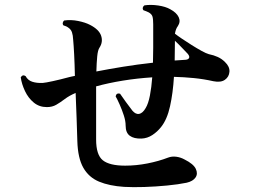

<svg xmlns="http://www.w3.org/2000/svg" viewBox="-20 -769 1040 787"><path d="M489 -3Q428 -7 386 -24.5Q344 -42 321.5 -81.5Q299 -121 297 -191Q296 -233 294 -284.5Q292 -336 290 -388Q264 -377 245.5 -363Q227 -349 210.5 -339.5Q194 -330 172 -330Q141 -330 118.5 -348.5Q96 -367 82.5 -395.5Q69 -424 65 -452Q73 -465 85 -457Q94 -440 112 -434Q130 -428 155 -429Q167 -430 197 -436.5Q227 -443 264 -453Q269 -454 275 -455.5Q281 -457 287 -458Q286 -506 284 -545Q282 -584 280 -605Q279 -625 275 -636.5Q271 -648 261 -655Q252 -662 240 -665Q236 -670 237.5 -676Q239 -682 243 -685Q271 -689 300.5 -683Q330 -677 349 -667Q386 -648 394.5 -622.5Q403 -597 388 -574Q381 -564 378.5 -538Q376 -512 375 -476Q426 -486 485 -495.5Q544 -505 607 -512Q608 -543 608 -574Q608 -605 608 -633Q608 -643 608 -651.5Q608 -660 608 -669Q608 -691 605 -701Q602 -711 590 -718Q580 -723 568 -727Q564 -732 565.5 -738Q567 -744 572 -747Q598 -751 628.5 -746.5Q659 -742 678 -731Q704 -717 712.5 -698.5Q721 -680 709 -662Q705 -657 702 -649.5Q699 -642 697 -631Q707 -623 725.5 -610.5Q744 -598 765.5 -584.5Q787 -571 806 -560.5Q825 -550 836 -547Q856 -543 872.5 -535.5Q889 -528 902 -515Q922 -496 920.5 -475Q919 -454 902 -442Q885 -430 855 -436Q815 -445 774.5 -449Q734 -453 693 -454Q689 -388 677 -333.5Q665 -279 640 -248Q625 -229 604.5 -215.5Q584 -202 560 -201Q529 -200 512 -212.5Q495 -225 495 -254Q495 -273 487.5 -296Q480 -319 470.5 -340.5Q461 -362 454 -374Q457 -389 472 -385Q480 -373 496 -351Q512 -329 523 -315Q536 -300 550 -302Q565 -305 577 -326Q588 -344 594.5 -377.5Q601 -411 604 -452Q542 -448 483.5 -438.5Q425 -429 374 -415V-197Q374 -134 401.5 -112Q429 -90 493 -90Q538 -90 584 -99Q630 -108 669 -123Q685 -129 703 -126.5Q721 -124 737 -115Q773 -97 782.5 -77Q792 -57 781.5 -41.5Q771 -26 745 -20Q711 -13 664.5 -8.5Q618 -4 571.5 -2.5Q525 -1 489 -3ZM696 -521 741 -524Q752 -525 755 -531.5Q758 -538 750 -548Q744 -554 727.5 -571.5Q711 -589 697 -602Q697 -582 696.5 -561.5Q696 -541 696 -521Z"/></svg>

Font: Zen Old Mincho Black
Style: Regular
Weight: 900
Designer: Yoshimichi Ohira
Foundry: Positype
Version: Version 1.001